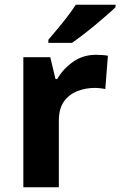

<svg xmlns="http://www.w3.org/2000/svg" viewBox="-20 -786 505 806"><path d="M383 -556Q394 -556 409 -555Q424 -554 433 -552L422 -412Q415 -414 401.5 -415.5Q388 -417 378 -417Q340 -417 305 -403.5Q270 -390 248.5 -360Q227 -330 227 -278V0H78V-546H191L213 -454H220Q244 -496 286 -526Q328 -556 383 -556ZM465 -756Q451 -742 428 -722Q405 -702 378.5 -680Q352 -658 326.5 -638.5Q301 -619 282 -606H183V-619Q199 -638 220.5 -663.5Q242 -689 263 -716.5Q284 -744 298 -766H465Z"/></svg>

Font: Noto Sans Balinese
Style: Bold
Weight: 700
Designer: Aditya Bayu, David Williams
Foundry: David Williams
Version: Version 2.005; ttfautohint (v1.8.4.7-5d5b)